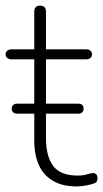

<svg xmlns="http://www.w3.org/2000/svg" viewBox="-20 -661 370 689"><path d="M255 8Q205 8 171 -11.5Q137 -31 120 -67.5Q103 -104 103 -156V-448H22Q12 -448 6 -453Q0 -458 0 -466Q0 -474 6 -479Q12 -484 22 -484H103V-619Q103 -630 108.5 -635.5Q114 -641 124 -641Q134 -641 139.5 -635.5Q145 -630 145 -619V-484H288Q299 -484 304.5 -479Q310 -474 310 -466Q310 -458 304.5 -453Q299 -448 288 -448H145V-165Q145 -100 171 -65.5Q197 -31 258 -31Q279 -31 292.5 -35.5Q306 -40 315 -40Q321 -40 325.5 -35Q330 -30 330 -21Q330 -16 327.5 -10.5Q325 -5 318 -3Q308 1 289.5 4.5Q271 8 255 8ZM42 -253Q32 -253 27 -258Q22 -263 22 -271Q22 -279 27 -284Q32 -289 42 -289H260Q280 -289 280 -271Q280 -263 275 -258Q270 -253 260 -253Z"/></svg>

Font: Nunito ExtraLight
Style: Regular
Weight: 200
Designer: Vernon Adams
Foundry: Vernon Adams
Version: Version 3.602;April 4, 2023;FontCreator 14.0.0.2856 64-bit